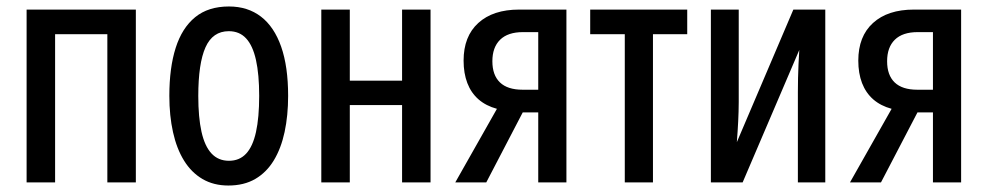

<svg xmlns="http://www.w3.org/2000/svg" viewBox="-20 -569 3082 599"><path d="M403.8 -539.1V0H314.9V-462.4H151.9V0H63V-539.1Z M878.9 -270Q878.9 -208.5 867.9 -157.2Q856.9 -106 834.2 -68.6Q811.5 -31.2 776.4 -10.7Q741.2 9.8 692.4 9.8Q646.5 9.8 611.8 -10.5Q577.1 -30.8 554.2 -67.9Q531.2 -105 519.8 -156.5Q508.3 -208 508.3 -270Q508.3 -357.4 528.1 -419.7Q547.9 -481.9 588.9 -515.4Q629.9 -548.8 694.3 -548.8Q752.9 -548.8 794.2 -517.1Q835.4 -485.4 857.2 -423.3Q878.9 -361.3 878.9 -270ZM598.6 -269.5Q598.6 -203.1 608.6 -158Q618.7 -112.8 639.9 -90.1Q661.1 -67.4 694.3 -67.4Q727.1 -67.4 747.8 -89.6Q768.6 -111.8 778.6 -157Q788.6 -202.1 788.6 -270Q788.6 -336.9 778.6 -381.8Q768.6 -426.8 747.8 -449.2Q727.1 -471.7 693.8 -471.7Q643.6 -471.7 621.1 -421.4Q598.6 -371.1 598.6 -269.5Z M1071.3 -539.1V-317.4H1234.4V-539.1H1323.2V0H1234.4V-241.2H1071.3V0H982.4V-539.1Z M1497.1 0H1400.4L1530.3 -229.5Q1496.1 -238.8 1472.9 -259Q1449.7 -279.3 1438 -309.8Q1426.3 -340.3 1426.3 -379.9Q1426.3 -455.6 1472.2 -497.3Q1518.1 -539.1 1599.6 -539.1H1747.1V0H1659.2V-218.3H1610.8ZM1516.1 -377.9Q1516.1 -334.5 1539.8 -311.8Q1563.5 -289.1 1610.4 -289.1H1659.2V-468.8H1611.3Q1564.5 -468.8 1540.3 -445.1Q1516.1 -421.4 1516.1 -377.9Z M2124 -462.4H2017.1V0H1929.2V-462.4H1821.3V-539.1H2124Z M2284.7 -539.1V-251Q2284.7 -235.4 2284.2 -220.5Q2283.7 -205.6 2283 -190.4Q2282.2 -175.3 2281.2 -159.4Q2280.3 -143.6 2278.8 -125.5L2455.1 -539.1H2554.7V0H2469.2V-281.7Q2469.2 -303.7 2469.7 -325.4Q2470.2 -347.2 2471.2 -369.1Q2472.2 -391.1 2473.6 -413.1L2296.9 0H2197.8V-539.1Z M2728.5 0H2631.8L2761.7 -229.5Q2727.5 -238.8 2704.3 -259Q2681.2 -279.3 2669.4 -309.8Q2657.7 -340.3 2657.7 -379.9Q2657.7 -455.6 2703.6 -497.3Q2749.5 -539.1 2831.1 -539.1H2978.5V0H2890.6V-218.3H2842.3ZM2747.6 -377.9Q2747.6 -334.5 2771.2 -311.8Q2794.9 -289.1 2841.8 -289.1H2890.6V-468.8H2842.8Q2795.9 -468.8 2771.7 -445.1Q2747.6 -421.4 2747.6 -377.9Z"/></svg>

Font: Open Sans Condensed Medium
Style: Regular
Weight: 500
Width: 3
Designer: Monotype Design Team
Foundry: Monotype Imaging Inc.
Version: Version 3.000